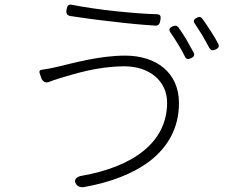

<svg xmlns="http://www.w3.org/2000/svg" viewBox="-20 -778 1020 825"><path d="M625 -87C702 -147 749 -229 749 -335C749 -469 648 -539 518 -539C407 -539 295 -507 227 -491C203 -485 179 -481 158 -478C151 -477 148 -473 150 -465L156 -447L157 -444C162 -428 175 -421 188 -425C203 -431 220 -437 240 -443C303 -461 399 -493 515 -493C621 -493 698 -431 698 -337C698 -162 546 -61 333 -23C310 -20 294 -6 307 13C314 24 327 28 340 26C453 6 552 -31 625 -87ZM476 -730C410 -737 342 -747 291 -757C274 -761 269 -754 266 -737C263 -721 267 -712 283 -709C335 -701 400 -692 466 -685C530 -677 596 -671 646 -668C662 -667 666 -675 669 -690C672 -708 671 -716 653 -717C607 -718 542 -723 476 -730ZM781 -608C769 -627 758 -645 747 -660C740 -669 732 -669 722 -665C708 -659 704 -652 712 -639C723 -624 734 -606 745 -588C756 -571 766 -553 774 -536C780 -523 788 -522 801 -528C814 -534 818 -542 811 -554C802 -571 791 -589 781 -608ZM887 -642C874 -662 862 -681 850 -697C843 -706 836 -707 826 -702C812 -695 809 -687 818 -675C828 -660 838 -644 849 -627C859 -609 870 -590 879 -573C886 -561 894 -560 906 -565C919 -571 924 -578 917 -591C909 -607 898 -625 887 -642Z"/></svg>

Font: GenSenRounded2 TW L
Style: Regular
Weight: 300
Version: Version 2.100;PS 2.1;hotconv 16.6.51;makeotf.lib2.5.65220 DE